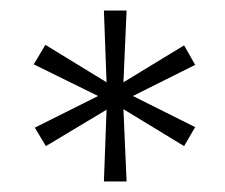

<svg xmlns="http://www.w3.org/2000/svg" viewBox="-20 -720 427 364"><path d="M177 -376 182 -512 67 -443 46 -478 166 -538 44 -598 66 -635 182 -564 177 -700H220L214 -564L329 -634L350 -597L232 -538L350 -479L329 -443L214 -513L220 -376Z"/></svg>

Font: Readex Pro ExtraLight
Style: Regular
Weight: 200
Designer: Bonnie Shaver-Troup, Thomas Jockin
Foundry: Lexend
Version: Version 1.203; ttfautohint (v1.8.3)